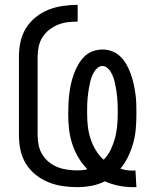

<svg xmlns="http://www.w3.org/2000/svg" viewBox="-20 -763 640 791"><path d="M527 8Q498 8 468.5 2Q439 -4 412 -16Q386 -3 356.5 2.5Q327 8 298 8Q268 8 237.5 3.5Q207 -1 179 -12.5Q151 -24 127 -43Q103 -62 87 -88Q71 -114 64.5 -144Q58 -174 58 -205V-530Q58 -561 64.5 -591Q71 -621 87 -647Q103 -673 127.5 -692.5Q152 -712 180 -723Q208 -734 238.5 -738.5Q269 -743 300 -743V-674Q279 -674 258.5 -671.5Q238 -669 218.5 -661Q199 -653 182.5 -640Q166 -627 155 -609.5Q144 -592 139.5 -571.5Q135 -551 135 -530V-205Q135 -184 139.5 -163.5Q144 -143 155 -125.5Q166 -108 182 -95Q198 -82 217 -74.5Q236 -67 257 -64Q278 -61 298 -61Q309 -61 319.5 -62Q330 -63 340 -66Q319 -87 303 -114Q287 -141 277.5 -170.5Q268 -200 264.5 -231Q261 -262 261 -293Q261 -314 262 -334.5Q263 -355 265.5 -376Q268 -397 272.5 -417.5Q277 -438 284 -457.5Q291 -477 301.5 -495.5Q312 -514 326.5 -529Q341 -544 361 -551.5Q381 -559 402 -559Q423 -559 442.5 -551.5Q462 -544 477 -529Q492 -514 502 -495.5Q512 -477 519 -457.5Q526 -438 530.5 -417.5Q535 -397 538 -376Q541 -355 541.5 -334.5Q542 -314 542 -293Q542 -263 539.5 -233Q537 -203 529 -174Q521 -145 508 -118Q495 -91 476 -68Q488 -64 501.5 -62Q515 -60 528 -60Q531 -60 533.5 -60.5Q536 -61 538 -61L542 8ZM407 -105Q425 -123 436 -146Q447 -169 453.5 -193Q460 -217 462.5 -242.5Q465 -268 465 -293Q465 -304 465 -315Q465 -326 464.5 -337Q464 -348 463 -359Q462 -370 460.5 -381Q459 -392 457 -403Q455 -414 452.5 -425Q450 -436 446 -446.5Q442 -457 436.5 -466.5Q431 -476 422 -483.5Q413 -491 402 -491Q391 -491 382 -483.5Q373 -476 367.5 -466.5Q362 -457 358 -446.5Q354 -436 351.5 -425Q349 -414 347 -403Q345 -392 343.5 -381Q342 -370 341 -359Q340 -348 339.5 -337Q339 -326 339 -315Q339 -304 339 -293Q339 -267 342 -241.5Q345 -216 353 -191.5Q361 -167 374.5 -144.5Q388 -122 407 -105Z"/></svg>

Font: Iosevka HT Extended
Style: Regular
Weight: 400
Width: 7
Monospace: yes
Designer: Belleve Invis
Foundry: Belleve Invis
Version: Version 32.3.0; ttfautohint (v1.8.4)